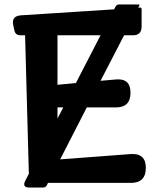

<svg xmlns="http://www.w3.org/2000/svg" viewBox="-20 -824 718 865"><path d="M196 0 191 11Q185 21 173 21H113Q78 21 94 -10L110 -41L93 -665H72Q50 -665 45 -686L40 -709Q30 -752 75 -755L494 -782L500 -793Q505 -804 517 -804H603Q611 -804 607 -797L603 -789L611 -790Q618 -790 618 -782V-705Q618 -665 579 -665H539L433 -460L502 -466Q568 -472 568 -406Q568 -340 502 -340H371L251 -106L570 -130Q637 -134 637 -68Q637 0 570 0ZM322 -450 433 -665H239V-442ZM239 -290 265 -340H239Z"/></svg>

Font: MaokenZhuyuanTi
Style: Regular
Weight: 400
Designer: Fontworks Inc & LongZhuTi team: ZERO子、时光羊、荆南、频凡、刘鹏、Little White Dog、帆影Magmeta、奈白不弍、白日月球、ChaoTawei、雨三（排名不分先后）
Version: Version 1.000; 20230222